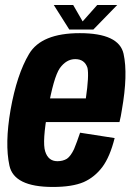

<svg xmlns="http://www.w3.org/2000/svg" viewBox="-20 -734 524 758"><path d="M188.5 4.1 206.6 -97.6Q170.4 -97.6 158.4 -136.3Q146.1 -174.2 168.9 -299.8Q191.3 -428.5 216.1 -464.8Q242 -500.6 277 -500.6Q313.9 -500.6 325.3 -466.3Q332.1 -435.6 318.9 -345.5H163.5L147.3 -252.1H451.7Q457.4 -274.9 461.1 -300Q485.8 -439.9 467.8 -521.7Q449.6 -603.1 295.1 -603.1Q143.6 -603.1 94.8 -521.1Q46.4 -439.9 21.7 -300.5Q-1.5 -166.3 17.2 -80.4Q35 4.1 188.5 4.1ZM206.6 -97.6 188.5 4.1Q265.3 4.1 310.3 -15.1Q353.5 -34.2 384.1 -74.7Q414 -114.9 432.6 -188.9L296.2 -210.1Q284 -173.6 272.3 -145.3Q259.2 -117.7 244.3 -107.3Q228.3 -97.6 206.6 -97.6ZM253.5 -617.5H348.6L442.8 -714.3H363.9L306.3 -649.5L268.9 -714.3H192.3Z"/></svg>

Font: Anybody Thin Condensed
Style: Italic
Weight: 100
Width: 3
Italic angle: -10°
Version: Version 1.113;gftools[0.9.25]